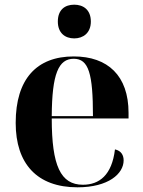

<svg xmlns="http://www.w3.org/2000/svg" viewBox="-20 -790 611 820"><path d="M297 -626C335 -626 368 -649 368 -698C368 -749 335 -770 297 -770C258 -770 227 -749 227 -698C227 -649 258 -626 297 -626ZM311 10C443 10 508 -48 508 -105C508 -127 498 -146 471 -152C458 -42 404 -1 334 -1C239 -1 201 -82 201 -284H529V-308C529 -467 440 -549 295 -549C137 -549 47 -453 47 -265C47 -91 138 10 311 10ZM377 -294H201C202 -475 230 -539 295 -539C359 -539 377 -475 377 -294Z"/></svg>

Font: Noto Serif Display
Style: Bold
Weight: 700
Designer: Monotype Design Team
Foundry: Monotype Imaging Inc.
Version: Version 2.009